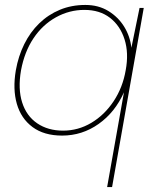

<svg xmlns="http://www.w3.org/2000/svg" viewBox="-20 -536 628 776"><path d="M413 220 481 -163Q445 -82 378.5 -35Q312 12 231 12Q158 12 111.5 -22.5Q65 -57 48 -116.5Q31 -176 44 -252Q54 -309 78 -357.5Q102 -406 138.5 -441.5Q175 -477 222 -496.5Q269 -516 325 -516Q378 -516 418 -491.5Q458 -467 482 -428Q506 -389 511 -343L544 -504H561L433 220ZM235 -8Q296 -8 349 -39.5Q402 -71 439 -126.5Q476 -182 488 -252Q501 -321 483.5 -376.5Q466 -432 424.5 -464Q383 -496 321 -496Q260 -496 206 -466Q152 -436 115.5 -381.5Q79 -327 65 -252Q52 -177 69.5 -122Q87 -67 130.5 -37.5Q174 -8 235 -8Z"/></svg>

Font: DM Sans Thin
Style: Italic
Weight: 250
Italic angle: -10°
Designer: Colophon Foundry, Jonny Pinhorn
Foundry: Colophon Foundry
Version: Version 4.004;gftools[0.9.30]